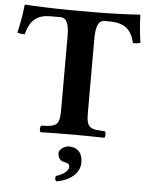

<svg xmlns="http://www.w3.org/2000/svg" viewBox="-60 -701 772 1000"><g transform="rotate(5 326.0 -201.5)"><path d="M405 -123V-503C405 -567 415 -604 451 -604H473C548 -604 590 -579 607 -502C618 -502 637 -503 646 -507C639 -553 634 -605 633 -650C633 -651 631 -653 630 -653C596 -650 485 -645 406 -645H265C188 -645 70 -650 32 -653C30 -653 28 -651 28 -650C24 -605 14 -552 3 -504C13 -500 30 -499 42 -499C62 -579 103 -604 169 -604H218C255 -604 265 -567 265 -506V-123C265 -40 248 -35 168 -32C162 -26 162 -4 168 2C217 1 269 0 333 0C399 0 452 1 502 2C508 -4 508 -26 502 -32C422 -35 405 -40 405 -123ZM322 63C299 63 271 84 271 101C271 126 282 141 304 146C312 148 333 149 333 169C333 187 308 211 268 222C264 234 264 244 274 250C342 238 394 198 394 141C394 78 354 63 322 63Z"/></g></svg>

Font: Libertinus Serif
Style: Bold
Weight: 700
Designer: Philipp H. Poll, Khaled Hosny
Foundry: Caleb Maclennan
Version: Version 7.050;RELEASE